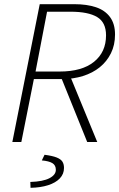

<svg xmlns="http://www.w3.org/2000/svg" viewBox="-20 -679 571 918"><path d="M39 0 170 -659H336Q395 -659 438.5 -644.5Q482 -630 506 -597.5Q530 -565 530 -514Q530 -464 510.5 -424.5Q491 -385 457 -357.5Q423 -330 376.5 -315.5Q330 -301 277 -301H142L82 0ZM150 -337H265Q372 -337 429.5 -383.5Q487 -430 487 -510Q487 -572 444.5 -597.5Q402 -623 317 -623H205ZM397 0 273 -307 310 -328 445 0ZM126 219 125 191Q186 189 216.5 173Q247 157 247 133Q247 111 230.5 101Q214 91 180 88L193 61Q231 66 251 74Q271 82 278.5 94Q286 106 286 124Q286 153 266 174Q246 195 210 206.5Q174 218 126 219Z"/></svg>

Font: Source Sans 3 Light
Style: Italic
Weight: 300
Italic angle: -11°
Designer: Paul D. Hunt
Foundry: Adobe
Version: Version 3.046;hotconv 1.0.118;makeotfexe 2.5.65603